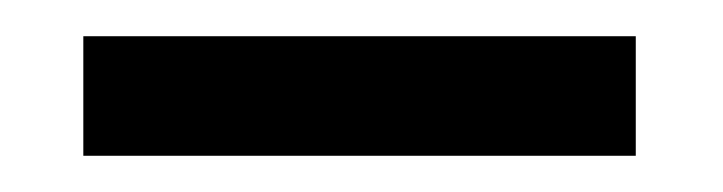

<svg xmlns="http://www.w3.org/2000/svg" viewBox="-20 -394 399 106"><path d="M331 -308H26V-374H331Z"/></svg>

Font: Ekushey Lal Sabuj
Style: Regular
Weight: 400
Designer: Al Mamun Sumon
Foundry: Al Mamun Sumon
Version: Version 1.0